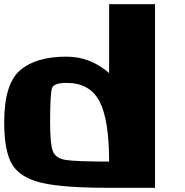

<svg xmlns="http://www.w3.org/2000/svg" viewBox="-20 -895 884 915"><path d="M500 -875H718.8V0H500Q281.2 0 179.7 -23.4Q78.1 -46.9 39.1 -109.4Q0 -171.9 0 -312.5Q0 -494.1 75.2 -559.6Q150.4 -625 296.9 -625Q410.2 -625 500 -546.9ZM296.9 -500Q238.3 -500 228.5 -476.6Q218.8 -453.1 218.8 -312.5Q218.8 -210.9 231.4 -175.8Q244.1 -140.6 293 -132.8Q341.8 -125 500 -125Q500 -324.2 454.1 -412.1Q408.2 -500 296.9 -500Z"/></svg>

Font: CraftyPE
Style: Regular
Weight: 400
Designer: Erek Butcher
Foundry: Haunted Coop
Version: Version 0.018;April 4, 2024;FontCreator 15.0.0.2962 64-bit